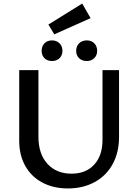

<svg xmlns="http://www.w3.org/2000/svg" viewBox="-20 -1052 777 1079"><path d="M252 -914 442 -1032 489 -950 285 -859ZM214 -766Q214 -792 230 -808.5Q246 -825 272 -825Q298 -825 314.5 -808.5Q331 -792 331 -766Q331 -741 314.5 -725Q298 -709 272 -709Q246 -709 230 -725Q214 -741 214 -766ZM408 -766Q408 -792 424.5 -808.5Q441 -825 468 -825Q494 -825 510 -808.5Q526 -792 526 -766Q526 -741 509.5 -725Q493 -709 468 -709Q441 -709 424.5 -725Q408 -741 408 -766ZM88 -261V-658H196V-283Q196 -187 246.5 -131.5Q297 -76 382 -76Q463 -76 509.5 -127Q556 -178 556 -265V-658H649V-283Q649 -196 613.5 -130.5Q578 -65 512.5 -29Q447 7 361 7Q280 7 218 -26Q156 -59 122 -119.5Q88 -180 88 -261Z"/></svg>

Font: Ysabeau SC Semibold
Style: Regular
Weight: 600
Designer: Christian Thalmann (Catharsis Fonts)
Version: Version 0.003